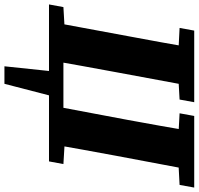

<svg xmlns="http://www.w3.org/2000/svg" viewBox="-45 -660 896 866"><g transform="rotate(90 403.0 -227.0)"><path d="M67 0 133 -356Q147 -430 160.5 -505Q174 -580 187 -655H361L295 -299Q281 -224 267.5 -149Q254 -74 241 0ZM96 -589 108 -655H431L419 -589L293 -582H234ZM444 0 511 -356Q525 -430 538 -505Q551 -580 564 -655H739L672 -299Q658 -224 644.5 -149Q631 -74 618 0ZM481 -589 493 -655H816L804 -589L670 -582H611ZM-10 0 2 -65 140 -73H155L154 0ZM552 0 553 -73H576L710 -65L698 0ZM183 0V-65H521L520 0ZM269 201 295 -46H412L348 201Z"/></g></svg>

Font: Source Serif 4 ExtraBold
Style: Italic
Weight: 800
Italic angle: -12°
Designer: Frank Grießhammer
Foundry: Adobe Systems Incorporated
Version: Version 4.004;hotconv 1.0.116;makeotfexe 2.5.65601